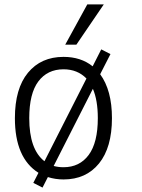

<svg xmlns="http://www.w3.org/2000/svg" viewBox="-20 -809 647 875"><path d="M269.5 8.8Q232.4 8.8 198.2 -2L173.8 45.9L131.8 24.4L155.3 -21.5Q47.9 -88.9 47.9 -270.5Q47.9 -405.3 107.4 -477.5Q167 -549.8 269.5 -549.8Q348.6 -549.8 402.3 -506.8L441.4 -584L483.4 -562.5L436.5 -470.7Q490.2 -397.5 490.2 -270.5Q490.2 -136.7 431.2 -64Q372.1 8.8 269.5 8.8ZM113.3 -270.5Q113.3 -127.9 182.6 -74.2L374 -451.2Q333 -493.2 269.5 -493.2Q196.3 -493.2 154.8 -438Q113.3 -382.8 113.3 -270.5ZM224.6 -52.7Q245.1 -46.9 269.5 -46.9Q342.8 -46.9 384.3 -103Q425.8 -159.2 425.8 -270.5Q425.8 -351.6 403.3 -404.3ZM277.3 -605.5 377.9 -789.1H453.1L328.1 -605.5Z"/></svg>

Font: Min Sans Light
Style: Regular
Weight: 300
Designer: Jinseong-Kim, NotoSansCJK, Nunito
Foundry: Jinseong-Kim
Version: Version 1.400;Glyphs 3.1.2 (3151)